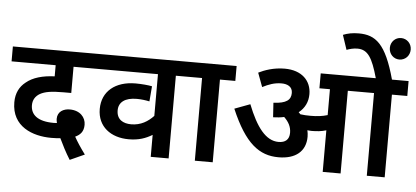

<svg xmlns="http://www.w3.org/2000/svg" viewBox="-59 -1026 2639 1219"><g transform="rotate(5 1261.0 -416.0)"><path d="M422 64 515 22C484 -20 461 -55 444 -86C474 -100 497 -121 497 -166C497 -213 461 -255 395 -255C356 -255 317 -236 317 -188C317 -181 319 -171 321 -162C312 -161 306 -161 300 -161C196 -161 153 -202 153 -261C153 -295 169 -320 197 -336C228 -353 268 -360 345 -360H395V-527H558V-622H0V-527H281V-456C205 -453 143 -436 100 -400C63 -371 40 -329 40 -270C40 -115 174 -65 293 -65C315 -65 334 -66 351 -68C368 -32 394 20 422 64Z M1146 -527V-622H544V-527H933V-261C898 -224 853 -195 791 -195C740 -195 698 -217 698 -276C698 -328 738 -359 813 -359C841 -359 871 -355 894 -350L902 -447C881 -452 833 -456 797 -456C669 -456 584 -388 584 -275C584 -162 670 -99 783 -99C848 -99 891 -115 933 -140V0H1047V-527Z M1328 -527H1426V-622H1131V-527H1214V0H1328Z M1914 -214C1914 -228 1912 -242 1909 -255C1918 -254 1928 -253 1937 -253C1970 -253 1999 -256 2029 -265V0H2143V-527H2310V0H2424V-527H2522V-622H2416C2355 -846 2288 -896 2181 -896C2142 -896 2111 -890 2081 -878L2112 -785C2131 -792 2154 -799 2181 -799C2247 -799 2277 -750 2313 -622H1962V-527H2029V-362C1996 -352 1963 -348 1922 -348C1897 -348 1876 -349 1856 -352C1852 -356 1848 -361 1844 -364C1882 -394 1902 -435 1902 -484C1902 -569 1842 -632 1732 -632C1662 -632 1604 -611 1566 -592L1599 -503C1638 -523 1675 -537 1720 -537C1756 -537 1790 -523 1790 -482C1790 -438 1762 -414 1679 -410L1685 -318C1710 -319 1734 -321 1755 -326C1784 -298 1801 -268 1801 -229C1801 -186 1776 -165 1733 -165C1651 -165 1590 -246 1534 -388L1435 -351C1527 -135 1619 -68 1741 -68C1849 -68 1914 -120 1914 -214ZM2385 -822C2385 -783 2414 -753 2451 -753C2489 -753 2518 -783 2518 -822C2518 -860 2489 -890 2451 -890C2414 -890 2385 -860 2385 -822Z"/></g></svg>

Font: Noto Sans SemiBold
Style: Italic
Weight: 600
Italic angle: -12°
Designer: Monotype Design Team
Foundry: Monotype Imaging Inc.
Version: Version 2.013